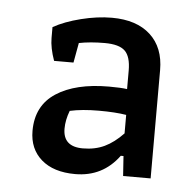

<svg xmlns="http://www.w3.org/2000/svg" viewBox="-36 -653 430 424"><g transform="rotate(5 178.5 -440.5)"><path d="M43 -352Q43 -408 86 -436Q129 -464 203 -464Q229 -464 243 -462V-503Q243 -534 230 -546.5Q217 -559 185 -559Q153 -559 128 -554L120 -510H77Q67 -538 67 -560V-584Q92 -598 128 -607Q164 -616 196 -616Q251 -616 281.5 -588Q312 -560 312 -510V-270H251L248 -314H242Q206 -265 145 -265Q97 -265 70 -288.5Q43 -312 43 -352ZM246 -364V-405Q222 -409 185 -409Q148 -409 121 -403Q113 -382 113 -363Q113 -323 157 -323Q184 -323 205 -333Q226 -343 246 -364Z"/></g></svg>

Font: Athiti Medium
Style: Regular
Weight: 500
Designer: CadsonDemak Team
Foundry: CadsonDemak
Version: Version 1.033